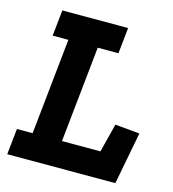

<svg xmlns="http://www.w3.org/2000/svg" viewBox="-99 -733 734 815"><g transform="rotate(15 267.5 -325.0)"><path d="M482 0H7L19 -114H88L132 -536H63L75 -650H364L352 -536H261L217 -114H386L418 -240L526 -230Z"/></g></svg>

Font: Zilla Slab
Style: Bold Italic
Weight: 700
Italic angle: -6°
Designer: Typotheque.com
Foundry: Typotheque type foundry
Version: Version 1.1; 2017; ttfautohint (v1.6)